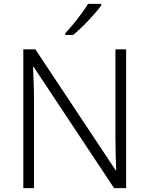

<svg xmlns="http://www.w3.org/2000/svg" viewBox="-20 -968 769 988"><path d="M501 -940V-948H433C407 -904 353 -836 316 -797V-788H356C406 -828 471 -899 501 -940ZM629 0V-714H574V-261C574 -206 576 -133 578 -92H575L162 -714H100V0H155V-451C155 -514 152 -572 150 -624H153L567 0Z"/></svg>

Font: Noto Sans Gurmukhi Light
Style: Regular
Weight: 300
Designer: Jelle Bosma - Monotype Design Team
Foundry: Monotype Imaging Inc.
Version: Version 2.004